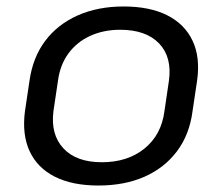

<svg xmlns="http://www.w3.org/2000/svg" viewBox="-20 -568 689 596"><path d="M285.4 7.9Q204.4 7.9 150.2 -19.5Q95.9 -46.9 72 -98.5Q48.1 -150.1 57.4 -222.4L71.6 -317.6Q81.9 -389.9 120.3 -441.1Q158.6 -492.2 221.1 -520.1Q283.5 -547.9 363.7 -547.9Q445 -547.9 499.2 -520.5Q553.4 -493.1 577.8 -441.5Q602.1 -389.9 591.8 -317.6L577.6 -222.4Q568.2 -150.1 529.4 -98.5Q490.6 -46.9 428.7 -19.5Q366.7 7.9 285.4 7.9ZM296.1 -64.4Q376.2 -64.4 428.6 -107Q481.1 -149.6 490.5 -223.1L504.3 -316.9Q514.6 -390.5 473.9 -433.1Q433.2 -475.6 353.1 -475.6Q301.1 -475.6 259.5 -456.4Q218 -437.2 192.2 -401.8Q166.3 -366.4 159.9 -316.9L145.9 -223.1Q136.7 -150.5 176.9 -107.4Q217 -64.4 296.1 -64.4Z"/></svg>

Font: Pathway Extreme 8pt Thin 12pt
Style: Italic
Weight: 100
Italic angle: -8°
Version: Version 1.001;gftools[0.9.26]